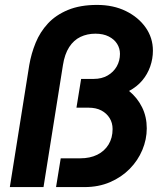

<svg xmlns="http://www.w3.org/2000/svg" viewBox="-20 -761 660 781"><path d="M20 0 99 -496Q107 -543 125 -587Q143 -631 175 -665.5Q207 -700 256.5 -720.5Q306 -741 375 -741Q441 -741 492 -716Q543 -691 572.5 -649Q602 -607 602 -555Q602 -522 591 -490.5Q580 -459 558.5 -433.5Q537 -408 505 -391Q539 -363 558 -324.5Q577 -286 577 -239Q577 -194 559 -151Q541 -108 507.5 -74Q474 -40 427.5 -20Q381 0 324 0H208L227 -117H306Q346 -117 375.5 -131.5Q405 -146 421.5 -173Q438 -200 438 -236Q438 -261 426 -280.5Q414 -300 392.5 -311.5Q371 -323 340 -323H291L310 -440H361Q394 -440 418 -454Q442 -468 455 -491Q468 -514 468 -542Q468 -564 456.5 -582.5Q445 -601 422.5 -612.5Q400 -624 368 -624Q335 -624 307.5 -611Q280 -598 261.5 -569.5Q243 -541 236 -496L157 0Z"/></svg>

Font: MuseoModerno Thin SemiBold
Style: Italic
Weight: 600
Italic angle: -9°
Version: Version 1.003